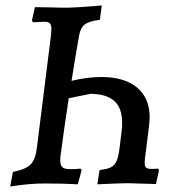

<svg xmlns="http://www.w3.org/2000/svg" viewBox="-20 -667 647 698"><path d="M558 -48 547 2 445 -1Q418 -1 334 3L342 -49Q370 -52 383.5 -59Q397 -66 404 -82Q411 -98 415 -132L422 -189Q424 -201 424 -221Q424 -274 396 -299.5Q368 -325 310 -326L230 -310Q213 -200 202 -115Q199 -97 199 -85Q199 -66 207 -59Q215 -52 236 -52Q258 -52 272 -54L277 -50L263 3Q211 0 142 0Q86 0 17 11L27 -42Q73 -51 91 -69Q109 -87 114 -129L165 -536Q167 -558 167 -562Q167 -577 161 -582.5Q155 -588 140 -588L100 -586L96 -592L107 -641L170 -640Q192 -639 227 -639Q250 -639 350 -647L343 -595Q303 -590 287.5 -577.5Q272 -565 267 -535Q258 -485 240 -373Q296 -387 349 -387Q432 -387 478 -349Q524 -311 524 -240Q524 -231 522 -211L509 -106Q506 -87 506 -75Q506 -62 511 -57.5Q516 -53 530 -53Q545 -53 555 -54Z"/></svg>

Font: Alegreya Medium
Style: Italic
Weight: 500
Italic angle: -7°
Designer: Juan Pablo del Peral
Foundry: Huerta Tipografica
Version: Version 2.008; ttfautohint (v1.8)